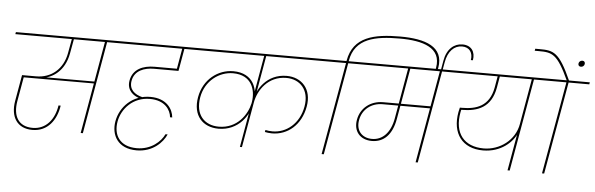

<svg xmlns="http://www.w3.org/2000/svg" viewBox="-59 -1184 4644 1498"><g transform="rotate(5 2262.5 -435.0)"><path d="M224 9C343 9 411 -84 428 -199H411C395 -91 331 -7 225 -7C112 -7 68 -88 88 -204L123 -403L112 -394H679L682 -409H256L266 -403C343 -411 439 -469 465 -611L487 -732H471L449 -611C426 -487 337 -410 217 -410H107L71 -205C49 -78 105 9 224 9ZM619 0 747 -731H730L602 0ZM908 -724 911 -740H30L27 -724Z M1058 -320C995 -335 950 -373 962 -440C976 -522 1053 -549 1128 -549H1320L1323 -565H1131C1042 -565 962 -532 946 -441C932 -361 992 -324 1030 -312ZM1323 -565 1351 -724H1504L1507 -740H850L847 -724H1334L1305 -558ZM1120 -328C979 -328 884 -228 864 -115C845 -5 901 97 1048 97C1175 97 1252 15 1279 -48H1262C1235 10 1161 80 1048 80C912 80 862 -11 881 -115C899 -215 985 -312 1117 -312C1236 -312 1281 -239 1286 -183H1303C1298 -246 1249 -328 1120 -328Z M1865 0 1992 -724H2525L2528 -740H1437L1434 -724H1976L1849 0ZM1670 -127C1826 -127 1913 -255 1923 -356L1910 -347C1891 -259 1816 -143 1671 -143C1558 -143 1483 -221 1507 -359C1530 -490 1638 -568 1746 -568C1893 -568 1927 -452 1912 -359L1922 -353C1948 -455 1906 -584 1747 -584C1627 -584 1515 -499 1490 -359C1464 -212 1547 -127 1670 -127ZM2089 -127C2210 -127 2315 -212 2341 -359C2366 -499 2281 -584 2165 -584C2010 -584 1930 -457 1915 -354H1927C1944 -451 2020 -568 2164 -568C2270 -568 2347 -490 2324 -359C2300 -221 2199 -143 2092 -143C2073 -143 2052 -145 2036 -149L2033 -133C2046 -130 2068 -127 2089 -127Z M2506 0 2634 -724H2796L2799 -740H2458L2455 -724H2617L2489 0ZM2635 -732 2637 -744C2668 -922 2827 -951 3018 -951C3199 -951 3348 -908 3320 -749L3317 -733H3334L3337 -749C3367 -918 3216 -967 3021 -967C2816 -967 2653 -932 2620 -744L2618 -732Z M2870 -136C2962 -136 3028 -198 3050 -325L3122 -733H3105L3033 -324C3013 -214 2952 -152 2870 -152C2791 -152 2742 -207 2757 -290C2772 -375 2842 -429 2929 -429H3310L3313 -445H2932C2834 -445 2756 -384 2740 -290C2724 -199 2779 -136 2870 -136ZM3242 0 3370 -730H3353L3225 0ZM3531 -724 3534 -740H2729L2726 -724Z M3373 -740 3383 -796C3398 -885 3447 -932 3508 -932C3567 -932 3595 -889 3585 -832H3601C3613 -899 3579 -948 3510 -948C3445 -948 3388 -902 3372 -808L3360 -740Z M3740 -138C3882 -138 3973 -226 4002 -299L4010 -370C3988 -239 3869 -154 3744 -154C3591 -154 3509 -253 3540 -420C3541 -425 3543 -436 3546 -448L3535 -439H3547C3675 -439 3778 -480 3806 -635L3823 -733H3806L3789 -635C3762 -486 3659 -455 3550 -455H3532C3529 -445 3526 -431 3524 -420C3493 -249 3579 -138 3740 -138ZM3962 0 4090 -730H4073L3945 0ZM4251 -724 4254 -740H3464L3461 -724Z M4232 0 4360 -724H4522L4525 -740H4184L4181 -724H4343L4215 0ZM4363 -737C4266 -955 4221 -964 4110 -964H4078L4075 -948H4107C4213 -948 4253 -938 4345 -737ZM4445 -855C4459 -855 4471 -865 4473 -879C4475 -893 4467 -903 4453 -903C4438 -903 4426 -893 4424 -879C4422 -865 4430 -855 4445 -855Z"/></g></svg>

Font: Poppins Devanagari Thin
Style: Italic
Weight: 100
Italic angle: -10°
Designer: Ninad Kale (Devanagari), Jonny Pinhorn (Latin)
Foundry: Indian Type Foundry
Version: 4.005